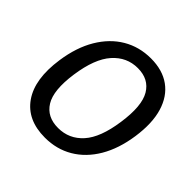

<svg xmlns="http://www.w3.org/2000/svg" viewBox="-186 -906 1088 1088"><g transform="rotate(45 358.0 -361.5)"><path d="M319.5 10Q177.5 10 110 -87Q42.5 -184 68 -359Q85 -477 134.8 -560.8Q184.5 -644.5 259.5 -688.8Q334.5 -733 427.5 -733Q520.5 -733 582 -688.8Q643.5 -644.5 668.5 -561.2Q693.5 -478 676.5 -360Q659.5 -243 610.5 -160.2Q561.5 -77.5 487.2 -33.8Q413 10 319.5 10ZM333.5 -81.5Q422 -81.5 481.5 -147.8Q541 -214 561.5 -358.5Q583 -505.5 542.8 -573.5Q502.5 -641.5 414 -641.5Q325.5 -641.5 264.8 -573.2Q204 -505 183 -358.5Q162.5 -214.5 203.5 -148Q244.5 -81.5 333.5 -81.5Z"/></g></svg>

Font: Public Sans Medium
Style: Italic
Weight: 500
Italic angle: -8°
Designer: The Public Sans project authors (U.S. Web Design System). Libre Franklin designed by Pablo Impallari and Rodrigo Fuenzal
Version: Version 1.007; ttfautohint (v1.8.1) -l 8 -r 50 -G 200 -x 14 